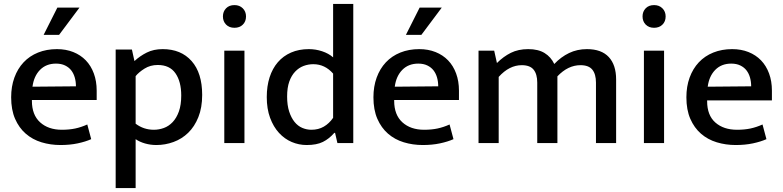

<svg xmlns="http://www.w3.org/2000/svg" viewBox="-20 -731 3999 981"><path d="M474 -220H143V-216Q143 -144 185 -106Q227 -68 296 -68Q334 -68 364.5 -74.5Q395 -81 426 -95L446 -20Q417 -7 377 1.5Q337 10 289 10Q238 10 192 -4Q146 -18 111.5 -48Q77 -78 57 -124Q37 -170 37 -234Q37 -289 53.5 -334.5Q70 -380 100.5 -412.5Q131 -445 174.5 -462.5Q218 -480 271 -480Q317 -480 354.5 -465Q392 -450 418.5 -422.5Q445 -395 459.5 -355.5Q474 -316 474 -268ZM368 -290Q368 -314 362 -335Q356 -356 344 -371.5Q332 -387 312.5 -396.5Q293 -406 266 -406Q216 -406 184.5 -374Q153 -342 146 -288ZM282 -553H203L273 -692H386Z M779 10Q749 10 721 2Q693 -6 673 -20V230H571V-478H654L667 -419Q695 -445 730 -462.5Q765 -480 811 -480Q905 -480 959 -419Q1013 -358 1013 -246Q1013 -181 993.5 -132.5Q974 -84 941.5 -52.5Q909 -21 866.5 -5.5Q824 10 779 10ZM786 -399Q748 -399 718.5 -380.5Q689 -362 673 -342V-99Q714 -68 766 -68Q792 -68 817 -77Q842 -86 862 -107Q882 -128 894 -161.5Q906 -195 906 -243Q906 -314 876.5 -356.5Q847 -399 786 -399Z M1126 0V-472H1229V0ZM1178 -589Q1151 -589 1135 -605.5Q1119 -622 1119 -647Q1119 -672 1135 -688.5Q1151 -705 1178 -705Q1204 -705 1220.5 -688.5Q1237 -672 1237 -647Q1237 -621 1220.5 -605Q1204 -589 1178 -589Z M1682 -711H1785V0H1704L1692 -52H1688Q1662 -22 1630 -6Q1598 10 1547 10Q1507 10 1470.5 -5.5Q1434 -21 1405.5 -52Q1377 -83 1360 -129Q1343 -175 1343 -235Q1343 -291 1357.5 -336Q1372 -381 1399.5 -413Q1427 -445 1467 -462.5Q1507 -480 1558 -480Q1593 -480 1626 -469Q1659 -458 1682 -438ZM1682 -355Q1640 -403 1581 -403Q1555 -403 1531 -394Q1507 -385 1488 -365Q1469 -345 1458 -314Q1447 -283 1447 -238Q1447 -193 1457.5 -161Q1468 -129 1485 -108Q1502 -87 1524.5 -77.5Q1547 -68 1571 -68Q1607 -68 1634.5 -84Q1662 -100 1682 -129Z M2325 -220H1994V-216Q1994 -144 2036 -106Q2078 -68 2147 -68Q2185 -68 2215.5 -74.5Q2246 -81 2277 -95L2297 -20Q2268 -7 2228 1.5Q2188 10 2140 10Q2089 10 2043 -4Q1997 -18 1962.5 -48Q1928 -78 1908 -124Q1888 -170 1888 -234Q1888 -289 1904.5 -334.5Q1921 -380 1951.5 -412.5Q1982 -445 2025.5 -462.5Q2069 -480 2122 -480Q2168 -480 2205.5 -465Q2243 -450 2269.5 -422.5Q2296 -395 2310.5 -355.5Q2325 -316 2325 -268ZM2219 -290Q2219 -314 2213 -335Q2207 -356 2195 -371.5Q2183 -387 2163.5 -396.5Q2144 -406 2117 -406Q2067 -406 2035.5 -374Q2004 -342 1997 -288ZM2133 -553H2054L2124 -692H2237Z M2528 0H2425V-472H2505L2519 -409Q2552 -442 2590 -461Q2628 -480 2679 -480Q2730 -480 2762.5 -460Q2795 -440 2812 -404Q2846 -440 2887.5 -460Q2929 -480 2979 -480Q3053 -480 3090.5 -439.5Q3128 -399 3128 -325V0H3025V-309Q3025 -352 3006.5 -375Q2988 -398 2946 -398Q2882 -398 2828 -341V0H2725V-309Q2725 -352 2706.5 -375Q2688 -398 2646 -398Q2582 -398 2528 -338Z M3270 0V-472H3373V0ZM3322 -589Q3295 -589 3279 -605.5Q3263 -622 3263 -647Q3263 -672 3279 -688.5Q3295 -705 3322 -705Q3348 -705 3364.5 -688.5Q3381 -672 3381 -647Q3381 -621 3364.5 -605Q3348 -589 3322 -589Z M3924 -218H3593V-214Q3593 -142 3635 -105Q3677 -68 3746 -68Q3784 -68 3814.5 -74.5Q3845 -81 3876 -95L3896 -20Q3867 -7 3827 1.5Q3787 10 3739 10Q3688 10 3642 -4Q3596 -18 3561.5 -48Q3527 -78 3507 -124Q3487 -170 3487 -234Q3487 -289 3503.5 -334.5Q3520 -380 3550.5 -412.5Q3581 -445 3624.5 -462.5Q3668 -480 3721 -480Q3767 -480 3804.5 -465Q3842 -450 3868.5 -422.5Q3895 -395 3909.5 -355.5Q3924 -316 3924 -268ZM3818 -290Q3818 -314 3812 -335Q3806 -356 3794 -371.5Q3782 -387 3762.5 -396.5Q3743 -406 3716 -406Q3666 -406 3634.5 -374Q3603 -342 3596 -288Z"/></svg>

Font: Ek Mukta Medium
Style: Regular
Weight: 500
Designer: Girish Dalvi and Yashodeep Gholap
Foundry: Ek Type
Version: Version 2.538;PS 1.002;hotconv 16.6.51;makeotf.lib2.5.65220;